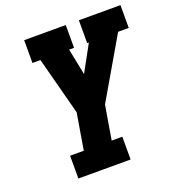

<svg xmlns="http://www.w3.org/2000/svg" viewBox="-133 -842 873 950"><g transform="rotate(-20 303.5 -367.5)"><path d="M118 0V-120H190L222 -311L142 -615H100V-735H319V-615H293L321 -476L397 -615H388V-735H607V-615H551L367 -299L337 -120H393V0Z"/></g></svg>

Font: Iosevka Slab Heavy Extended
Style: Italic
Weight: 900
Width: 7
Italic angle: -9°
Monospace: yes
Designer: Belleve Invis
Foundry: Belleve Invis
Version: Version 11.1.0; ttfautohint (v1.8.3)